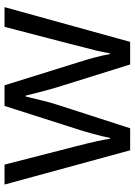

<svg xmlns="http://www.w3.org/2000/svg" viewBox="102 -676 575 818"><g transform="rotate(-90 389.0 -267.5)"><path d="M522.9 0 424.8 -314Q415.5 -342.8 390.1 -444.8H386.2Q366.7 -359.4 352.1 -313L251 0H157.2L11.2 -535.2H96.2Q147.9 -333.5 175 -228Q202.1 -122.6 206.1 -85.9H210Q215.3 -113.8 227.3 -158Q239.3 -202.1 248 -228L346.2 -535.2H434.1L529.8 -228Q557.1 -144 566.9 -86.9H570.8Q572.8 -104.5 581.3 -141.1Q589.8 -177.7 683.1 -535.2H767.1L619.1 0Z"/></g></svg>

Font: f09607729
Style: Regular
Weight: 400
Foundry: Ascender Corporation
Version: Version 1.10